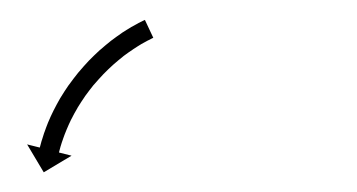

<svg xmlns="http://www.w3.org/2000/svg" viewBox="-20 -265 361 194"><path d="M133.3 -226.1C133.9 -226.3 134.4 -226.6 134.9 -226.8L126.4 -244.9C125.9 -244.7 125.3 -244.4 124.8 -244.1C124.8 -244.1 124.8 -244.1 124.7 -244.1C124.7 -244.1 124.7 -244.1 124.7 -244.1C123.1 -243.3 121.5 -242.5 119.9 -241.7C119.9 -241.7 119.9 -241.7 119.9 -241.7C119.8 -241.7 119.8 -241.6 119.8 -241.6C117.4 -240.3 114.9 -239 112.5 -237.6C112.5 -237.6 112.5 -237.6 112.5 -237.6C112.4 -237.5 112.4 -237.5 112.4 -237.5C109.3 -235.7 106.2 -233.7 103.2 -231.8C103.2 -231.8 103.2 -231.7 103.1 -231.7C103.1 -231.7 103 -231.6 103 -231.6C99.5 -229.2 96 -226.7 92.6 -224.1C92.6 -224.1 92.6 -224.1 92.5 -224.1C92.5 -224 92.4 -224 92.4 -224C88.7 -221 85 -218 81.4 -214.8C81.4 -214.8 81.3 -214.8 81.3 -214.7C81.2 -214.7 81.2 -214.7 81.2 -214.7C77.4 -211.2 73.7 -207.7 70.1 -204C70.1 -204 70.1 -204 70 -203.9C70 -203.9 69.9 -203.8 69.9 -203.8C66.3 -200 62.8 -196 59.4 -192C59.4 -192 59.3 -192 59.3 -191.9C59.2 -191.9 59.2 -191.8 59.2 -191.8C55.9 -187.7 52.7 -183.5 49.6 -179.2C49.6 -179.2 49.5 -179.2 49.5 -179.1C49.4 -179.1 49.4 -179 49.4 -179C46.5 -174.8 43.7 -170.5 41.1 -166.2C41.1 -166.2 41 -166.1 41 -166C41 -166 40.9 -165.9 40.9 -165.9C38.5 -161.8 36.3 -157.6 34.1 -153.3C34.1 -153.3 34.1 -153.3 34 -153.2C34 -153.2 34 -153.1 34 -153.1C32.1 -149.3 30.3 -145.4 28.7 -141.5C28.7 -141.5 28.6 -141.4 28.6 -141.4C28.6 -141.3 28.6 -141.3 28.6 -141.3C27.2 -137.9 26 -134.5 24.8 -131.1C24.8 -131.1 24.7 -131.1 24.7 -131.1C24.7 -131 24.7 -131 24.7 -131C23.8 -128.3 23 -125.7 22.2 -123C22.2 -123 22.1 -123 22.1 -123C22.1 -122.9 22.1 -122.9 22.1 -122.9C21.6 -121.2 21.1 -119.5 20.7 -117.7C20.7 -117.7 20.7 -117.7 20.7 -117.7C20.7 -117.7 20.7 -117.7 20.7 -117.7C20.5 -117.1 20.3 -116.5 20.2 -115.9L7.4 -119.1L24.2 -90.9L52.3 -107.7L39.6 -110.9C39.7 -111.5 39.9 -112.1 40 -112.7C40 -112.7 40 -112.6 40 -112.6C40 -112.6 40 -112.6 40 -112.6C40.4 -114.2 40.9 -115.8 41.3 -117.4C41.3 -117.4 41.3 -117.3 41.3 -117.3C41.3 -117.3 41.3 -117.3 41.3 -117.3C42 -119.7 42.8 -122.2 43.7 -124.6C43.7 -124.6 43.6 -124.6 43.6 -124.5C43.6 -124.5 43.6 -124.4 43.6 -124.4C44.7 -127.6 45.9 -130.7 47.2 -133.8C47.2 -133.8 47.1 -133.8 47.1 -133.7C47.1 -133.7 47.1 -133.6 47.1 -133.6C48.6 -137.3 50.3 -140.9 52 -144.5C52 -144.5 52 -144.4 51.9 -144.3C51.9 -144.3 51.9 -144.2 51.9 -144.2C53.9 -148.2 56 -152.1 58.3 -155.9C58.3 -155.9 58.2 -155.9 58.2 -155.8C58.2 -155.8 58.1 -155.7 58.1 -155.7C60.6 -159.8 63.2 -163.8 65.9 -167.7C65.9 -167.7 65.9 -167.7 65.8 -167.6C65.8 -167.6 65.7 -167.5 65.7 -167.5C68.6 -171.5 71.6 -175.4 74.7 -179.3C74.7 -179.3 74.7 -179.2 74.7 -179.2C74.6 -179.1 74.6 -179.1 74.6 -179.1C77.8 -182.8 81.1 -186.5 84.5 -190.1C84.5 -190.1 84.4 -190.1 84.4 -190C84.4 -190 84.3 -189.9 84.3 -189.9C87.7 -193.3 91.1 -196.7 94.7 -199.9C94.7 -199.9 94.6 -199.8 94.6 -199.8C94.5 -199.8 94.5 -199.7 94.5 -199.7C97.9 -202.7 101.3 -205.5 104.8 -208.3C104.8 -208.3 104.8 -208.3 104.7 -208.2C104.7 -208.2 104.6 -208.2 104.6 -208.2C107.8 -210.6 111.1 -212.9 114.4 -215.1C114.4 -215.1 114.3 -215.1 114.3 -215.1C114.2 -215.1 114.2 -215 114.2 -215C117 -216.9 119.8 -218.6 122.7 -220.4C122.7 -220.4 122.6 -220.3 122.6 -220.3C122.5 -220.3 122.5 -220.3 122.5 -220.3C124.7 -221.5 126.9 -222.8 129.2 -224C129.2 -224 129.2 -224 129.1 -223.9C129.1 -223.9 129.1 -223.9 129.1 -223.9C130.5 -224.7 132 -225.4 133.4 -226.1C133.4 -226.1 133.4 -226.1 133.4 -226.1C133.4 -226.1 133.3 -226.1 133.3 -226.1Z"/></svg>

Font: FRB American Cursive Just Arrows Semibold
Style: Italic
Weight: 600
Italic angle: -25°
Version: Version 2.0;Modular Font Editor K font №1